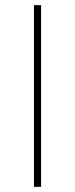

<svg xmlns="http://www.w3.org/2000/svg" viewBox="-20 -723 290 743"><path d="M139 0H111.5V-703H139Z"/></svg>

Font: Lato Thin
Style: Regular
Weight: 200
Designer: Lukasz Dziedzic
Foundry: tyPoland Lukasz Dziedzic
Version: Version 2.007; 2014-02-27